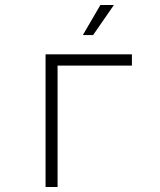

<svg xmlns="http://www.w3.org/2000/svg" viewBox="-20 -747 640 767"><path d="M162 0V-530H507V-485H210V0ZM311 -607 381 -727H435L352 -607Z"/></svg>

Font: Geist Mono UltraLight
Style: Regular
Weight: 200
Monospace: yes
Designer: Basement.studio, Andrés Briganti, Mateo Zaragoza
Foundry: Basement.studio, Vercel, Andrés Briganti, Guido Ferreyra, Mateo Zaragoza
Version: Version 1.400; ttfautohint (v1.8.4.7-5d5b)